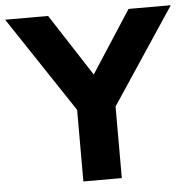

<svg xmlns="http://www.w3.org/2000/svg" viewBox="-70 -756 800 806"><g transform="rotate(-5 330.0 -352.5)"><path d="M249 0V-365L278 -258L-19 -705H162L335 -438H328L501 -705H679L382 -258L411 -365V0Z"/></g></svg>

Font: Nunito Sans 8pt ExtraBold
Style: Regular
Weight: 800
Version: Version 3.101;gftools[0.9.27]